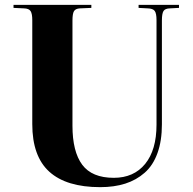

<svg xmlns="http://www.w3.org/2000/svg" viewBox="-20 -750 789 784"><path d="M389.2 14.2Q251 14.2 181.4 -48.8Q111.8 -111.8 111.8 -243.2V-668Q111.8 -693.8 105 -704.6Q98.1 -715.3 78.1 -715.8L35.2 -717.8V-730H353V-717.8L306.2 -715.8Q288.6 -714.8 282.2 -704.6Q275.9 -694.3 275.9 -666V-236.8Q275.9 -130.9 315.7 -77.4Q355.5 -23.9 444.8 -23.9Q526.4 -23.9 572.8 -80.8Q619.1 -137.7 619.1 -241.2V-668Q619.1 -695.3 611.8 -705.3Q604.5 -715.3 583 -715.8L545.9 -717.8V-730H710.9V-717.8L673.8 -715.8Q654.3 -715.3 647.7 -705.1Q641.1 -694.8 641.1 -666V-242.2Q641.1 -174.8 623 -124.8Q605 -74.7 570.8 -44.7Q536.6 -14.6 491.5 -0.2Q446.3 14.2 389.2 14.2Z"/></svg>

Font: Display Regular
Style: Bold
Weight: 700
Designer: Latin by Veronika Burian and Jose Scaglione. Greek by Irene Vlachou. Cyrillic by Vera Evstafieva.
Foundry: TypeTogether
Version: Version 3.002